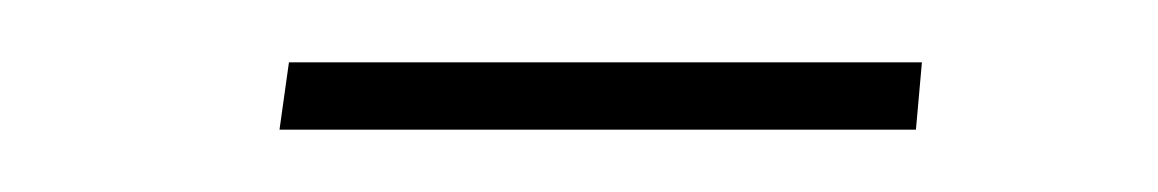

<svg xmlns="http://www.w3.org/2000/svg" viewBox="-20 -343 368 61"><path d="M68.8 -301.8 71.8 -323.2H272.9L271 -301.8Z"/></svg>

Font: Fira Sans Compressed Thin
Style: Italic
Weight: 100
Width: 3
Italic angle: -8°
Designer: Carrois Corporate & Edenspiekermann AG
Foundry: Carrois Corporate GbR & Edenspiekermann AG
Version: Version 4.203;PS 004.203;hotconv 1.0.88;makeotf.lib2.5.64775